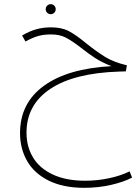

<svg xmlns="http://www.w3.org/2000/svg" viewBox="-20 -555 670 920"><path d="M613 296Q573 317 512 331Q451 345 384 345Q283 345 213.5 310.5Q144 276 110 216.5Q76 157 76 83Q76 -61 190.5 -144Q305 -227 514 -238Q468 -256 435 -277.5Q402 -299 367 -327Q324 -360 295 -375Q266 -390 224 -390Q189 -390 161.5 -382Q134 -374 102 -356L86 -385Q122 -406 154.5 -415Q187 -424 225 -424Q275 -424 309.5 -406Q344 -388 391 -349Q442 -308 483.5 -282.5Q525 -257 588 -242L583 -213L550 -212Q335 -205 221 -129Q107 -53 107 81Q107 147 138 199Q169 251 232.5 281Q296 311 388 311Q448 311 505 298.5Q562 286 601 266ZM199 -511Q199 -521 206 -528Q213 -535 223 -535Q233 -535 240 -528Q247 -521 247 -511Q247 -501 240 -494Q233 -487 223 -487Q213 -487 206 -494Q199 -501 199 -511Z"/></svg>

Font: FiraGO UltraLight
Style: Regular
Weight: 200
Designer: bBox Type
Foundry: bBox Type GmbH
Version: Version 1.001